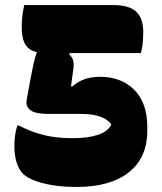

<svg xmlns="http://www.w3.org/2000/svg" viewBox="-20 -720 640 760"><path d="M76 -700Q81 -700 97.5 -700Q114 -700 139 -700Q164 -700 194.5 -700Q225 -700 257.5 -700Q290 -700 321.5 -700Q353 -700 380 -700Q407 -700 426 -700Q491 -700 519 -674Q547 -648 547 -592Q547 -583 546.5 -573.5Q546 -564 545.5 -555.5Q545 -547 543.5 -539Q542 -531 540.5 -523.5Q539 -516 538 -510Q533 -510 511 -510Q489 -510 456.5 -510Q424 -510 384.5 -510Q345 -510 305 -510Q265 -510 228.5 -510Q192 -510 166 -510Q131 -510 109 -519Q87 -528 76.5 -551Q66 -574 66 -613Q66 -638 69 -660.5Q72 -683 76 -700ZM162 -588H258L255 -504Q267 -492 270 -478.5Q273 -465 270 -444Q268 -430 266 -415.5Q264 -401 262 -385.5Q260 -370 257 -350L232 -378H298L247 -359Q274 -389 304.5 -402.5Q335 -416 376 -416Q416 -416 449.5 -404Q483 -392 509 -367Q535 -342 549 -305Q563 -268 563 -217V-204Q563 -149 544.5 -107.5Q526 -66 489.5 -37.5Q453 -9 401.5 5.5Q350 20 285 20Q228 20 184.5 12.5Q141 5 112.5 -7Q84 -19 71 -32Q54 -50 45.5 -77.5Q37 -105 37 -142Q37 -152 37.5 -161Q38 -170 39 -178.5Q40 -187 41.5 -195Q43 -203 45 -210.5Q47 -218 49 -223H55Q105 -197 155 -185Q205 -173 268 -173Q329 -173 368.5 -186.5Q408 -200 420 -226V-229Q409 -243 392 -251.5Q375 -260 353 -264.5Q331 -269 301 -269Q280 -269 263 -269Q246 -269 227 -269H175Q121 -269 101.5 -283Q82 -297 85 -321Q93 -366 99.5 -401Q106 -436 112 -464Q118 -492 126 -513.5Q134 -535 142.5 -553Q151 -571 162 -588Z"/></svg>

Font: Recursive Casual Black
Style: Regular
Weight: 900
Version: Version 1.047